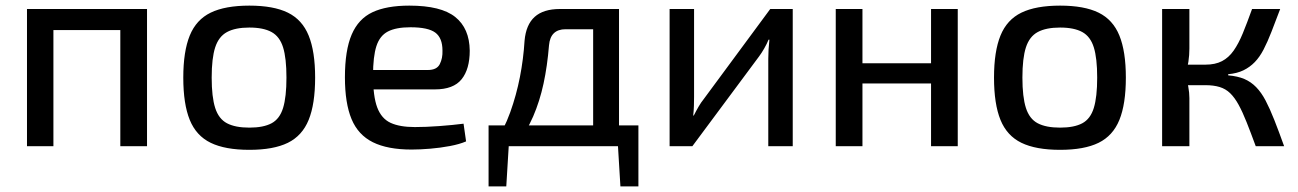

<svg xmlns="http://www.w3.org/2000/svg" viewBox="-20 -520 4619 683"><path d="M503 -488V0H408V-488ZM170 -488V0H76V-488ZM417 -488 416 -413H165V-488Z M867 -500Q953 -500 1004 -475Q1055 -450 1078 -393.5Q1101 -337 1101 -244Q1101 -150 1078 -93.5Q1055 -37 1004 -12Q953 13 867 13Q781 13 729.5 -12Q678 -37 655 -93.5Q632 -150 632 -244Q632 -337 655 -393.5Q678 -450 729.5 -475Q781 -500 867 -500ZM867 -422Q817 -422 787.5 -406Q758 -390 745.5 -351.5Q733 -313 733 -244Q733 -175 745.5 -136Q758 -97 787.5 -81.5Q817 -66 867 -66Q917 -66 946 -81.5Q975 -97 987 -136Q999 -175 999 -244Q999 -313 987 -351.5Q975 -390 946 -406Q917 -422 867 -422Z M1436 -500Q1549 -500 1599.5 -459.5Q1650 -419 1651 -340Q1651 -274 1622 -238Q1593 -202 1527 -202H1244V-271H1502Q1534 -271 1544.5 -292Q1555 -313 1554 -340Q1554 -385 1528.5 -404Q1503 -423 1440 -423Q1389 -423 1360 -408Q1331 -393 1319 -356Q1307 -319 1307 -252Q1307 -177 1322 -137.5Q1337 -98 1369.5 -83Q1402 -68 1456 -68Q1495 -68 1542.5 -71.5Q1590 -75 1629 -80L1638 -17Q1615 -7 1580.5 -0.5Q1546 6 1510 9Q1474 12 1444 12Q1359 12 1306.5 -14Q1254 -40 1230.5 -96.5Q1207 -153 1207 -245Q1207 -341 1231 -397Q1255 -453 1305 -476.5Q1355 -500 1436 -500Z M2170 -488V-416H1992Q1938 -416 1933 -359Q1927 -285 1913.5 -222.5Q1900 -160 1876.5 -105.5Q1853 -51 1813 0H1734Q1773 -59 1795 -120.5Q1817 -182 1829.5 -246Q1842 -310 1846 -375Q1851 -432 1882 -460Q1913 -488 1972 -488ZM1790 -5 1781 143H1718V-5ZM2251 -74V0H1718V-74ZM2251 -5V143H2187L2178 -5ZM2182 -488V0H2090V-488Z M2800 -488V0H2713V-311Q2713 -328 2714 -344Q2715 -360 2717 -379H2714Q2708 -364 2698.5 -347.5Q2689 -331 2680 -319L2443 0H2362V-488H2449V-176Q2449 -160 2448.5 -144Q2448 -128 2446 -109H2448Q2456 -125 2465 -140.5Q2474 -156 2483 -167L2720 -488Z M3048 -488V0H2953V-488ZM3301 -295V-223H3042V-295ZM3387 -488V0H3292V-488Z M3751 -500Q3837 -500 3888 -475Q3939 -450 3962 -393.5Q3985 -337 3985 -244Q3985 -150 3962 -93.5Q3939 -37 3888 -12Q3837 13 3751 13Q3665 13 3613.5 -12Q3562 -37 3539 -93.5Q3516 -150 3516 -244Q3516 -337 3539 -393.5Q3562 -450 3613.5 -475Q3665 -500 3751 -500ZM3751 -422Q3701 -422 3671.5 -406Q3642 -390 3629.5 -351.5Q3617 -313 3617 -244Q3617 -175 3629.5 -136Q3642 -97 3671.5 -81.5Q3701 -66 3751 -66Q3801 -66 3830 -81.5Q3859 -97 3871 -136Q3883 -175 3883 -244Q3883 -313 3871 -351.5Q3859 -390 3830 -406Q3801 -422 3751 -422Z M4534 -488Q4517 -443 4503 -407Q4489 -371 4475 -344Q4461 -317 4443.5 -299Q4426 -281 4403.5 -270Q4381 -259 4349 -256V-252Q4383 -249 4406.5 -239Q4430 -229 4448.5 -210Q4467 -191 4482 -162.5Q4497 -134 4513 -93.5Q4529 -53 4548 0H4447Q4429 -49 4414.5 -85.5Q4400 -122 4386 -147.5Q4372 -173 4356 -188.5Q4340 -204 4318.5 -210.5Q4297 -217 4268 -217V-290Q4303 -290 4327 -302.5Q4351 -315 4368.5 -340Q4386 -365 4401 -401.5Q4416 -438 4434 -488ZM4211 -488V-347Q4211 -324 4207.5 -300.5Q4204 -277 4197 -256Q4203 -234 4207 -212Q4211 -190 4211 -171V0H4114V-488ZM4301 -290V-217H4183V-290Z"/></svg>

Font: Exo 2 Medium
Style: Regular
Weight: 500
Designer: Natanael Gama
Foundry: Natanael Gama
Version: Version 2.010